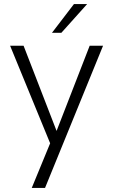

<svg xmlns="http://www.w3.org/2000/svg" viewBox="-20 -717 556 940"><path d="M225.5 -15.5 29.5 -493H95.5L257 -76L419 -493H484.5L200.5 203H135.5ZM342 -697H406.5L280.5 -556.5H234.5Z"/></svg>

Font: HK Grotesk Light
Style: Regular
Weight: 300
Designer: Alfredo Marco Pradil
Foundry: Hanken Design Co.
Version: Version 3.001